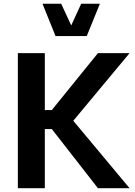

<svg xmlns="http://www.w3.org/2000/svg" viewBox="-20 -988 710 1008"><path d="M271.5 -798.8H435.5L504.4 -968.3H406.2L354 -854.5L301.3 -968.3H203.1ZM252 -410.2H215.3V-709H73.7V0H215.3V-310.5H252L494.1 0H660.2L364.7 -354L660.2 -709H494.1Z"/></svg>

Font: Estedad Bold
Style: Regular
Weight: 700
Designer: Amin Abedi
Version: Version 7.3